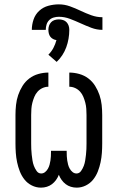

<svg xmlns="http://www.w3.org/2000/svg" viewBox="-20 -853 540 881"><path d="M168 8Q146 8 126 -2Q106 -12 92.5 -29Q79 -46 71 -66.5Q63 -87 58.5 -108.5Q54 -130 52.5 -151.5Q51 -173 51 -195V-325Q51 -348 53.5 -371.5Q56 -395 63.5 -417Q71 -439 83.5 -459Q96 -479 114.5 -493Q133 -507 156 -513.5Q179 -520 202 -520V-455Q188 -455 175 -449Q162 -443 152.5 -432.5Q143 -422 137.5 -408.5Q132 -395 128.5 -381.5Q125 -368 124 -353.5Q123 -339 123 -325V-195Q123 -182 123.5 -169Q124 -156 125.5 -143Q127 -130 129 -117Q131 -104 135.5 -92Q140 -80 148 -68.5Q156 -57 169 -57Q179 -57 187 -63.5Q195 -70 200 -79Q205 -88 207.5 -97.5Q210 -107 211.5 -116.5Q213 -126 213.5 -136Q214 -146 214 -156V-161H286V-156Q286 -146 286.5 -136Q287 -126 288.5 -116.5Q290 -107 292.5 -97.5Q295 -88 300 -79Q305 -70 313 -63.5Q321 -57 331 -57Q344 -57 352 -68.5Q360 -80 364.5 -92Q369 -104 371 -117Q373 -130 374.5 -143Q376 -156 376.5 -169Q377 -182 377 -195V-325Q377 -339 376 -353.5Q375 -368 371.5 -381.5Q368 -395 362.5 -408.5Q357 -422 347.5 -432.5Q338 -443 325 -449Q312 -455 298 -455V-520Q321 -520 344 -513.5Q367 -507 385.5 -493Q404 -479 416.5 -459Q429 -439 436.5 -417Q444 -395 446.5 -371.5Q449 -348 449 -325V-195Q449 -173 447.5 -151.5Q446 -130 441.5 -108.5Q437 -87 429 -66.5Q421 -46 407.5 -29Q394 -12 374 -2Q354 8 332 8Q318 8 305 4Q292 0 281.5 -8Q271 -16 263 -27Q255 -38 250 -51Q245 -38 237 -27Q229 -16 218.5 -8Q208 0 195 4Q182 8 168 8ZM126 -716Q126 -740 134 -763.5Q142 -787 160 -803.5Q178 -820 202 -826.5Q226 -833 250 -833Q276 -833 301 -824Q326 -815 350 -803.5Q374 -792 399 -783Q424 -774 450 -774V-716Q424 -716 399 -725.5Q374 -735 350 -746Q326 -757 301 -766.5Q276 -776 250 -776Q238 -776 226 -772.5Q214 -769 205.5 -760.5Q197 -752 193.5 -740Q190 -728 190 -716ZM240 -569 202 -602Q216 -616 225 -633Q234 -650 239 -669Q231 -670 223.5 -674Q216 -678 211 -684.5Q206 -691 204 -699.5Q202 -708 202 -716Q202 -726 205 -735Q208 -744 214.5 -751Q221 -758 230.5 -761Q240 -764 250 -764Q260 -764 269.5 -761Q279 -758 285.5 -751Q292 -744 295 -735Q298 -726 298 -716Q298 -696 294.5 -675.5Q291 -655 284 -636Q277 -617 266 -600Q255 -583 240 -569Z"/></svg>

Font: Iosevka
Style: Regular
Weight: 400
Monospace: yes
Designer: Belleve Invis
Foundry: Belleve Invis
Version: Version 33.2.3; ttfautohint (v1.8.4)